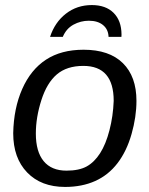

<svg xmlns="http://www.w3.org/2000/svg" viewBox="-20 -736 596 766"><path d="M524.4 -333.5Q524.4 -270 504.9 -201.4Q485.4 -132.8 449 -85.2Q412.6 -37.6 359.9 -13.9Q307.1 9.8 239.7 9.8Q144 9.8 88.4 -47.9Q32.7 -105.5 32.7 -204.6Q34.7 -304.2 68.8 -381.3Q103 -458.5 163.6 -498Q224.1 -537.6 313.5 -537.6Q416 -537.6 470.2 -484.1Q524.4 -430.7 524.4 -333.5ZM433.6 -333.5Q433.6 -473.1 312.5 -473.1Q246.6 -473.1 206.8 -439.2Q167 -405.3 145 -336.4Q123 -267.6 123 -203.1Q123 -130.9 154.3 -93Q185.5 -55.2 245.1 -55.2Q295.4 -55.2 325.9 -72Q356.4 -88.9 379.4 -124.8Q402.3 -160.6 416.7 -216.3Q431.2 -272 433.6 -333.5ZM346.2 -715.8Q401.9 -715.8 433.1 -684.8Q464.4 -653.8 464.8 -598.6L464.4 -588.9H413.1Q412.1 -618.7 391.1 -636Q370.1 -653.3 334.5 -653.3Q301.8 -653.3 272.9 -637.5Q244.1 -621.6 230.5 -588.9H179.7Q198.7 -647 242.9 -681.4Q287.1 -715.8 346.2 -715.8Z"/></svg>

Font: Liberation Sans
Style: Italic
Weight: 400
Italic angle: -12°
Designer: Steve Matteson
Foundry: Ascender Corporation
Version: Version 2.1.5